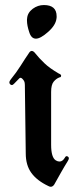

<svg xmlns="http://www.w3.org/2000/svg" viewBox="-20 -714 313 750"><path d="M151.4 -694.3Q201.2 -694.3 201.2 -650.4Q201.2 -648.4 201.2 -646.5Q201.2 -644.5 200.7 -642.1Q197.8 -615.7 168 -589.4Q138.2 -563 120.6 -563H120.1Q102.1 -563 94.2 -588.4Q85.4 -614.3 85.4 -633.8Q85.4 -636.2 85.4 -638.2Q85.4 -640.1 85.9 -642.1Q87.4 -664.1 107.9 -679.7Q127.9 -694.3 151.4 -694.3ZM77.1 -382.3Q77.1 -391.6 74.2 -397.5Q65.9 -410.2 60.1 -410.2Q57.1 -410.2 54.2 -406.7L34.7 -386.7Q30.3 -381.8 25.9 -381.8Q22.9 -381.8 19.8 -384.8Q16.6 -387.7 16.6 -391.6Q16.6 -397 22 -403.8Q43.9 -430.7 60.8 -457.5Q77.6 -484.4 95.7 -510.7Q99.6 -515.1 104 -515.1Q108.9 -515.1 113.8 -510.3Q124 -497.6 134 -486.8Q144 -476.1 153.8 -466.8Q172.9 -448.2 209.5 -426.8Q218.8 -423.3 218.8 -418.5Q218.8 -418 218 -415Q217.3 -412.1 211.9 -411.6Q199.2 -406.7 189.5 -394.8Q179.7 -382.8 179.7 -355V-148.4Q179.7 -98.6 198.2 -87.4Q205.6 -83 212.4 -83Q224.6 -83 233.4 -98.1Q236.3 -104 240.7 -104Q242.7 -104 245.8 -101.8Q249 -99.6 249 -95.7Q249 -91.8 245.1 -85.4Q230.5 -62 217.8 -39.3Q205.1 -16.6 191.9 6.8Q186 15.6 178.2 15.6Q174.3 15.6 168.9 12.7Q124.5 -8.3 102.5 -38.6Q80.6 -68.8 80.6 -114.7Z"/></svg>

Font: UnifrakturMaguntia sl
Style: Regular
Weight: 400
Designer: j. 'mach' wust, based on a font by Peter Wiegel, original typeface by Carl Albert Fahrenwaldt 1901
Version: Version 2010-11-24